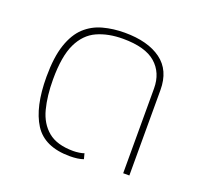

<svg xmlns="http://www.w3.org/2000/svg" viewBox="-99 -638 803 760"><g transform="rotate(20 303.0 -258.0)"><path d="M266 9Q159 9 115.5 -59.5Q72 -128 72 -255Q72 -338 90 -391Q108 -444 139.5 -473Q171 -502 213.5 -513.5Q256 -525 304 -525Q402 -525 458 -484Q514 -443 514 -360V0H488V-357Q488 -423 444 -461.5Q400 -500 306 -500Q244 -500 197.5 -479Q151 -458 125.5 -405Q100 -352 100 -254Q100 -185 114 -131Q128 -77 165.5 -46Q203 -15 272 -15Q283 -15 296.5 -17Q310 -19 317 -22L323 1Q312 5 297.5 7Q283 9 266 9Z"/></g></svg>

Font: Noto Sans Thai UI Thin
Style: Regular
Weight: 100
Designer: Monotype Design Team
Foundry: Monotype Imaging Inc.
Version: Version 2.000